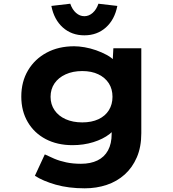

<svg xmlns="http://www.w3.org/2000/svg" viewBox="-20 -793 938 1043"><path d="M440.3 230Q352.1 230 282.5 210.1Q212.9 190.1 169.6 161.8L223.4 45.7Q246.6 57.1 275.1 69.2Q303.7 81.4 339.7 89Q375.7 96.7 419.7 96.7Q472.1 96.7 509.5 78.5Q546.9 60.4 566.7 24.1Q586.6 -12.3 586.6 -66.1V-129L617.1 -123.8Q610.4 -92.5 575.2 -64.9Q539.9 -37.3 487 -20.8Q434.1 -4.4 373.9 -4.4Q291.2 -4.4 228.5 -37.3Q165.8 -70.3 130.8 -130Q95.7 -189.7 95.7 -268.2Q95.7 -349.3 132.3 -410.8Q168.8 -472.3 233.5 -507Q298.1 -541.7 382.8 -541.7Q407.8 -541.7 439.2 -536.4Q470.6 -531 502.1 -520Q533.5 -508.9 560.4 -494.3Q587.4 -479.6 604.1 -460.6Q620.8 -441.5 622.4 -419.2L589.4 -410.6L595.8 -530.7H747.6V-69.5Q747.6 5.4 723.4 61.4Q699.3 117.4 657.3 155.1Q615.2 192.9 559.6 211.4Q503.9 230 440.3 230ZM426.9 -128.1Q477.6 -128.1 514.6 -145.3Q551.6 -162.6 571.4 -194.2Q591.1 -225.8 591.1 -267Q591.1 -309.3 571.2 -340.4Q551.2 -371.5 514.4 -389.2Q477.6 -407 426.9 -407Q375.7 -407 336.6 -389.2Q297.6 -371.5 276.1 -340.1Q254.7 -308.8 254.7 -267Q254.7 -226.2 276.1 -194.6Q297.6 -163 336.6 -145.5Q375.7 -128.1 426.9 -128.1ZM438.2 -601.1Q369 -601.1 321.3 -643.7Q273.6 -686.4 259 -760.8L361.7 -772.8Q372.4 -741.3 392.9 -723.1Q413.4 -705 438.2 -705Q463 -705 483.5 -723.1Q504 -741.3 514.7 -772.8L617.4 -760.8Q602.9 -686.4 555.1 -643.7Q507.4 -601.1 438.2 -601.1Z"/></svg>

Font: Lexend Mega
Style: Regular
Weight: 400
Designer: Bonnie Shaver-Troup, Thomas Jockin
Foundry: Lexend
Version: Version 1.007